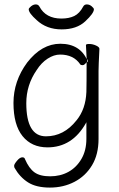

<svg xmlns="http://www.w3.org/2000/svg" viewBox="-20 -679 540 869"><path d="M206 170Q144 170 107 146.5Q70 123 46 81Q44 78 44 71Q44 64 57 48.5Q70 33 81 33Q91 33 93 41Q111 83 136 101Q161 119 207 119Q253 119 289.5 99Q326 79 348.5 40.5Q371 2 371 -51V-126L369 -122Q307 -12 195 -12Q123 -12 82 -63Q41 -114 41 -213Q41 -312 103 -396Q169 -481 253 -481Q343 -481 376 -404Q364 -384 354 -384Q345 -384 343 -388Q313 -432 252 -432Q224 -432 195.5 -413.5Q167 -395 146 -362Q99 -294 99 -212Q99 -62 188 -62Q269 -62 326 -134Q368 -185 371 -263Q372 -290 372 -416L369 -475Q369 -480 384 -480Q399 -480 414.5 -473Q430 -466 430 -458Q426 -381 426 -358V-50Q426 20 396.5 69Q367 118 317 144Q267 170 206 170ZM378 -397V-411L372 -404ZM259 -546Q191 -546 146 -588Q110 -620 110 -637Q110 -642 120.5 -650.5Q131 -659 142 -659Q153 -659 158 -650Q187 -595 258 -595Q292 -595 316 -606.5Q340 -618 357 -650Q362 -659 373 -659Q385 -659 395 -650.5Q405 -642 405 -637Q405 -619 366 -582.5Q327 -546 259 -546Z"/></svg>

Font: LXGW WenKai Mono TC Light
Style: Regular
Weight: 300
Designer: LXGW / Fontworks Inc.
Foundry: LXGW / Fontworks Inc.
Version: Version 1.330